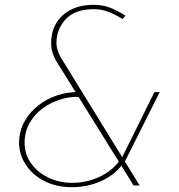

<svg xmlns="http://www.w3.org/2000/svg" viewBox="-20 -769 741 796"><path d="M559 0Q558 0 554.5 0Q551 0 546 0Q541 0 537.5 0Q534 0 534 0L220 -505Q211 -519 204.5 -533Q198 -547 195 -561Q192 -575 192 -589Q192 -638 213.5 -673.5Q235 -709 274.5 -729Q314 -749 369 -749Q410 -749 443 -734.5Q476 -720 500 -704L488 -690Q460 -708 430.5 -719.5Q401 -731 369 -731Q291 -731 252.5 -689.5Q214 -648 214 -590Q214 -578 217.5 -565.5Q221 -553 227 -540.5Q233 -528 240 -518ZM306 -367Q270 -369 231 -357Q192 -345 158 -320.5Q124 -296 103 -259.5Q82 -223 82 -177Q82 -129 109 -91.5Q136 -54 181 -32.5Q226 -11 280 -11Q323 -11 362.5 -24Q402 -37 432.5 -59.5Q463 -82 478 -108L489 -90Q460 -47 403 -20Q346 7 278 7Q213 7 163.5 -18.5Q114 -44 86.5 -86.5Q59 -129 59 -179Q60 -226 81 -264.5Q102 -303 137.5 -331Q173 -359 216.5 -373.5Q260 -388 305 -387ZM620 -387H642L494 -92L482 -108Z"/></svg>

Font: Josefin Sans Thin Thin
Style: Italic
Weight: 250
Italic angle: -7°
Version: Version 2.000